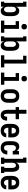

<svg xmlns="http://www.w3.org/2000/svg" viewBox="2351 -3141 798 5540"><g transform="rotate(90 2750.0 -371.0)"><path d="M297 8Q277 8 257 2.5Q237 -3 221 -15.5Q205 -28 193.5 -45Q182 -62 175 -81V0H28V-96H63V-639H28V-735H175V-439Q182 -458 193.5 -475Q205 -492 221 -504.5Q237 -517 257 -522.5Q277 -528 297 -528Q321 -528 344 -520Q367 -512 385 -496Q403 -480 414.5 -459Q426 -438 433 -415Q440 -392 442.5 -368Q445 -344 445 -320V-200Q445 -176 442.5 -152Q440 -128 433 -105Q426 -82 414.5 -61Q403 -40 385 -24Q367 -8 344 0Q321 8 297 8ZM251 -88Q271 -88 288.5 -98Q306 -108 316 -124.5Q326 -141 329.5 -160.5Q333 -180 333 -200V-320Q333 -340 329.5 -359.5Q326 -379 316 -395.5Q306 -412 288.5 -422Q271 -432 251 -432Q238 -432 226 -428Q214 -424 204.5 -415Q195 -406 189.5 -394.5Q184 -383 180.5 -370.5Q177 -358 176 -345.5Q175 -333 175 -320V-200Q175 -187 176 -174.5Q177 -162 180.5 -149.5Q184 -137 189.5 -125.5Q195 -114 204.5 -105Q214 -96 226 -92Q238 -88 251 -88Z M575 0V-96H701V-424H589V-520H813V-96H925V0ZM750 -590Q734 -590 718 -595Q702 -600 691 -611Q680 -622 675 -638Q670 -654 670 -670Q670 -686 675 -702Q680 -718 691 -729Q702 -740 718 -745Q734 -750 750 -750Q766 -750 782 -745Q798 -740 809 -729Q820 -718 825 -702Q830 -686 830 -670Q830 -654 825 -638Q820 -622 809 -611Q798 -600 782 -595Q766 -590 750 -590Z M1297 8Q1277 8 1257 2.5Q1237 -3 1221 -15.5Q1205 -28 1193.5 -45Q1182 -62 1175 -81V0H1028V-96H1063V-639H1028V-735H1175V-439Q1182 -458 1193.5 -475Q1205 -492 1221 -504.5Q1237 -517 1257 -522.5Q1277 -528 1297 -528Q1321 -528 1344 -520Q1367 -512 1385 -496Q1403 -480 1414.5 -459Q1426 -438 1433 -415Q1440 -392 1442.5 -368Q1445 -344 1445 -320V-200Q1445 -176 1442.5 -152Q1440 -128 1433 -105Q1426 -82 1414.5 -61Q1403 -40 1385 -24Q1367 -8 1344 0Q1321 8 1297 8ZM1251 -88Q1271 -88 1288.5 -98Q1306 -108 1316 -124.5Q1326 -141 1329.5 -160.5Q1333 -180 1333 -200V-320Q1333 -340 1329.5 -359.5Q1326 -379 1316 -395.5Q1306 -412 1288.5 -422Q1271 -432 1251 -432Q1238 -432 1226 -428Q1214 -424 1204.5 -415Q1195 -406 1189.5 -394.5Q1184 -383 1180.5 -370.5Q1177 -358 1176 -345.5Q1175 -333 1175 -320V-200Q1175 -187 1176 -174.5Q1177 -162 1180.5 -149.5Q1184 -137 1189.5 -125.5Q1195 -114 1204.5 -105Q1214 -96 1226 -92Q1238 -88 1251 -88Z M1575 0V-96H1701V-639H1589V-735H1813V-96H1925V0Z M2075 0V-96H2201V-424H2089V-520H2313V-96H2425V0ZM2250 -590Q2234 -590 2218 -595Q2202 -600 2191 -611Q2180 -622 2175 -638Q2170 -654 2170 -670Q2170 -686 2175 -702Q2180 -718 2191 -729Q2202 -740 2218 -745Q2234 -750 2250 -750Q2266 -750 2282 -745Q2298 -740 2309 -729Q2320 -718 2325 -702Q2330 -686 2330 -670Q2330 -654 2325 -638Q2320 -622 2309 -611Q2298 -600 2282 -595Q2266 -590 2250 -590Z M2750 8Q2723 8 2696 3Q2669 -2 2645.5 -15.5Q2622 -29 2604 -49.5Q2586 -70 2575 -94.5Q2564 -119 2559.5 -146Q2555 -173 2555 -200V-320Q2555 -347 2559.5 -374Q2564 -401 2575 -425.5Q2586 -450 2604 -470.5Q2622 -491 2645.5 -504.5Q2669 -518 2696 -523Q2723 -528 2750 -528Q2777 -528 2804 -523Q2831 -518 2854.5 -504.5Q2878 -491 2896 -470.5Q2914 -450 2925 -425.5Q2936 -401 2940.5 -374Q2945 -347 2945 -320V-200Q2945 -173 2940.5 -146Q2936 -119 2925 -94.5Q2914 -70 2896 -49.5Q2878 -29 2854.5 -15.5Q2831 -2 2804 3Q2777 8 2750 8ZM2750 -88Q2770 -88 2788 -97.5Q2806 -107 2816 -124Q2826 -141 2829.5 -160.5Q2833 -180 2833 -200V-320Q2833 -340 2829.5 -359.5Q2826 -379 2816 -396Q2806 -413 2788 -422.5Q2770 -432 2750 -432Q2730 -432 2712 -422.5Q2694 -413 2684 -396Q2674 -379 2670.5 -359.5Q2667 -340 2667 -320V-200Q2667 -180 2670.5 -160.5Q2674 -141 2684 -124Q2694 -107 2712 -97.5Q2730 -88 2750 -88Z M3304 8Q3281 8 3258 2Q3235 -4 3216 -17.5Q3197 -31 3183.5 -50.5Q3170 -70 3162.5 -92.5Q3155 -115 3152 -138Q3149 -161 3149 -185V-424H3070V-520H3149V-735H3261V-520H3420V-424H3261V-185Q3261 -175 3261.5 -165.5Q3262 -156 3263.5 -146Q3265 -136 3267.5 -126.5Q3270 -117 3274.5 -108.5Q3279 -100 3287 -94Q3295 -88 3304 -88Q3317 -88 3326.5 -98Q3336 -108 3340 -120.5Q3344 -133 3346 -146Q3348 -159 3348 -173V-177H3459V-167Q3459 -145 3455 -123Q3451 -101 3443 -81Q3435 -61 3421 -43Q3407 -25 3388.5 -13.5Q3370 -2 3348 3Q3326 8 3304 8Z M3752 8Q3725 8 3698 3Q3671 -2 3647.5 -15.5Q3624 -29 3605.5 -49.5Q3587 -70 3575.5 -94.5Q3564 -119 3559.5 -146Q3555 -173 3555 -200V-320Q3555 -347 3559.5 -374Q3564 -401 3575 -425.5Q3586 -450 3604 -470.5Q3622 -491 3645.5 -504.5Q3669 -518 3696 -523Q3723 -528 3750 -528Q3777 -528 3804 -523Q3831 -518 3854.5 -504.5Q3878 -491 3896 -470.5Q3914 -450 3925 -425.5Q3936 -401 3940.5 -374Q3945 -347 3945 -320V-212H3667V-200Q3667 -180 3670.5 -160Q3674 -140 3685 -123.5Q3696 -107 3714 -97.5Q3732 -88 3752 -88Q3766 -88 3780 -91.5Q3794 -95 3805.5 -103.5Q3817 -112 3823.5 -125Q3830 -138 3831 -152H3943Q3941 -129 3934 -106.5Q3927 -84 3914 -65Q3901 -46 3882.5 -31Q3864 -16 3842.5 -7.5Q3821 1 3798 4.5Q3775 8 3752 8ZM3667 -308H3833V-320Q3833 -340 3829.5 -359.5Q3826 -379 3816 -396Q3806 -413 3788 -422.5Q3770 -432 3750 -432Q3730 -432 3712 -422.5Q3694 -413 3684 -396Q3674 -379 3670.5 -359.5Q3667 -340 3667 -320Z M4247 8Q4221 8 4194 2.5Q4167 -3 4144 -16Q4121 -29 4103 -50Q4085 -71 4074 -95.5Q4063 -120 4059 -146.5Q4055 -173 4055 -200V-320Q4055 -344 4057.5 -368Q4060 -392 4067.5 -415Q4075 -438 4087 -459.5Q4099 -481 4117.5 -496.5Q4136 -512 4159.5 -520Q4183 -528 4207 -528Q4227 -528 4246.5 -523Q4266 -518 4283 -508Q4300 -498 4314 -484Q4328 -470 4339 -453V-520H4437V-339H4339Q4339 -357 4332.5 -374Q4326 -391 4313.5 -404.5Q4301 -418 4284 -425Q4267 -432 4249 -432Q4229 -432 4211.5 -422Q4194 -412 4184 -395.5Q4174 -379 4170.5 -359.5Q4167 -340 4167 -320V-200Q4167 -187 4168 -174Q4169 -161 4173 -148.5Q4177 -136 4183.5 -124.5Q4190 -113 4199.5 -104.5Q4209 -96 4221.5 -92Q4234 -88 4247 -88Q4265 -88 4281 -95Q4297 -102 4307.5 -116Q4318 -130 4322.5 -147Q4327 -164 4327 -182V-183H4439V-181Q4439 -155 4433 -130.5Q4427 -106 4415.5 -83.5Q4404 -61 4386 -42.5Q4368 -24 4345.5 -12.5Q4323 -1 4298 3.5Q4273 8 4247 8Z M4528 0V-96H4563V-639H4528V-735H4675V-439Q4682 -458 4693.5 -475Q4705 -492 4721 -504.5Q4737 -517 4756.5 -522.5Q4776 -528 4796 -528Q4820 -528 4842.5 -520Q4865 -512 4882 -495.5Q4899 -479 4909.5 -457.5Q4920 -436 4926 -413.5Q4932 -391 4934.5 -367.5Q4937 -344 4937 -320V-96H4972V0H4789V-96H4825V-320Q4825 -333 4824 -345.5Q4823 -358 4819.5 -370Q4816 -382 4810.5 -393.5Q4805 -405 4796 -414Q4787 -423 4775 -427.5Q4763 -432 4750 -432Q4737 -432 4725 -427.5Q4713 -423 4704 -414Q4695 -405 4689.5 -393.5Q4684 -382 4680.5 -370Q4677 -358 4676 -345.5Q4675 -333 4675 -320V-96H4711V0Z M5252 8Q5225 8 5198 3Q5171 -2 5147.5 -15.5Q5124 -29 5105.5 -49.5Q5087 -70 5075.5 -94.5Q5064 -119 5059.5 -146Q5055 -173 5055 -200V-320Q5055 -347 5059.5 -374Q5064 -401 5075 -425.5Q5086 -450 5104 -470.5Q5122 -491 5145.5 -504.5Q5169 -518 5196 -523Q5223 -528 5250 -528Q5277 -528 5304 -523Q5331 -518 5354.5 -504.5Q5378 -491 5396 -470.5Q5414 -450 5425 -425.5Q5436 -401 5440.5 -374Q5445 -347 5445 -320V-212H5167V-200Q5167 -180 5170.5 -160Q5174 -140 5185 -123.5Q5196 -107 5214 -97.5Q5232 -88 5252 -88Q5266 -88 5280 -91.5Q5294 -95 5305.5 -103.5Q5317 -112 5323.5 -125Q5330 -138 5331 -152H5443Q5441 -129 5434 -106.5Q5427 -84 5414 -65Q5401 -46 5382.5 -31Q5364 -16 5342.5 -7.5Q5321 1 5298 4.5Q5275 8 5252 8ZM5167 -308H5333V-320Q5333 -340 5329.5 -359.5Q5326 -379 5316 -396Q5306 -413 5288 -422.5Q5270 -432 5250 -432Q5230 -432 5212 -422.5Q5194 -413 5184 -396Q5174 -379 5170.5 -359.5Q5167 -340 5167 -320Z"/></g></svg>

Font: Iosevka Curly Slab
Style: Bold
Weight: 700
Monospace: yes
Designer: Belleve Invis
Foundry: Belleve Invis
Version: Version 22.1.2; ttfautohint (v1.8.4)